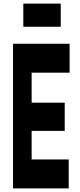

<svg xmlns="http://www.w3.org/2000/svg" viewBox="-20 -1042 440 1062"><path d="M360 0V-160H155V-318H338V-474H155V-640H365V-800H52V0ZM316 -894V-1022H109V-894Z"/></svg>

Font: Yard Headline
Style: Regular
Weight: 400
Monospace: yes
Designer: Roman Shamin
Foundry: Evil Martians
Version: Version 1.000